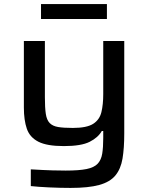

<svg xmlns="http://www.w3.org/2000/svg" viewBox="-20 -711 724 941"><path d="M326 210Q276 210 221.5 207.5Q167 205 131 201V119Q199 123 237 124Q275 125 302 125Q367 125 404 117.5Q441 110 458.5 91.5Q476 73 481 42Q486 11 486 -35V-69H479Q461 -37 419.5 -16Q378 5 293 5Q210 5 168 -16.5Q126 -38 111.5 -80Q97 -122 97 -184V-510H200V-234Q200 -183 204.5 -153Q209 -123 223.5 -108Q238 -93 265 -88.5Q292 -84 337 -84Q405 -84 436.5 -104Q468 -124 477 -161.5Q486 -199 486 -250V-510H589V-57Q589 15 580.5 66Q572 117 545.5 149Q519 181 466.5 195.5Q414 210 326 210ZM181 -618V-691H504V-618Z"/></svg>

Font: Saira Expanded Medium
Style: Regular
Weight: 500
Width: 7
Designer: Hector Gatti with collaboration of the Omnibus-Type team
Foundry: Omnibus-Type
Version: Version 1.100; ttfautohint (v1.8.3)